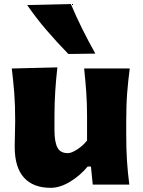

<svg xmlns="http://www.w3.org/2000/svg" viewBox="-20 -902 700 938"><path d="M227.5 15.6Q142.1 15.6 96.9 -34.4Q51.8 -84.5 51.8 -185.1Q51.8 -222.7 53 -250.7Q54.2 -278.8 54.2 -309.6Q54.2 -390.1 49.6 -448.5Q44.9 -506.8 37.6 -567.4L260.3 -572.8Q253.4 -512.7 249.8 -454.6Q246.1 -396.5 246.1 -334V-266.1Q246.1 -209.5 260.3 -181.6Q274.4 -153.8 311.5 -153.8Q329.6 -153.8 358.2 -172.6Q386.7 -191.4 405.3 -215.8V-334Q405.3 -396.5 401.4 -451.7Q397.5 -506.8 391.1 -567.4H613.8Q606 -506.8 601.3 -448.5Q596.7 -390.1 596.7 -309.6V-244.6Q596.7 -173.8 600.3 -116.9Q604 -60.1 611.8 0H433.1L424.3 -88.4H408.2Q373 -45.4 323.5 -14.9Q273.9 15.6 227.5 15.6ZM314 -638.2Q257.8 -695.8 206.5 -755.6Q155.3 -815.4 112.8 -877.4L326.2 -882.3Q351.6 -821.8 381.6 -761.5Q411.6 -701.2 445.8 -640.1Z"/></svg>

Font: Pinar-DS4-FD ExtraBold
Style: Regular
Weight: 800
Designer: Amin Abedi
Version: Version 3.000